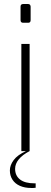

<svg xmlns="http://www.w3.org/2000/svg" viewBox="-20 -750 254 953"><path d="M95 -637Q82 -637 82 -650V-717Q82 -730 95 -730H120Q126 -730 129 -726Q132 -722 132 -717V-650Q132 -637 120 -637ZM86 0V-532H127V0ZM134 183Q103 183 79 172.5Q55 162 42 142Q29 122 29 96Q29 70 48 44.5Q67 19 109 0H127Q92 18 73.5 40.5Q55 63 55 88Q55 122 79.5 141Q104 160 151 160H157V182Q151 183 145.5 183Q140 183 134 183Z"/></svg>

Font: Exo Thin ExtraLight
Style: Regular
Weight: 250
Version: Version 2.000